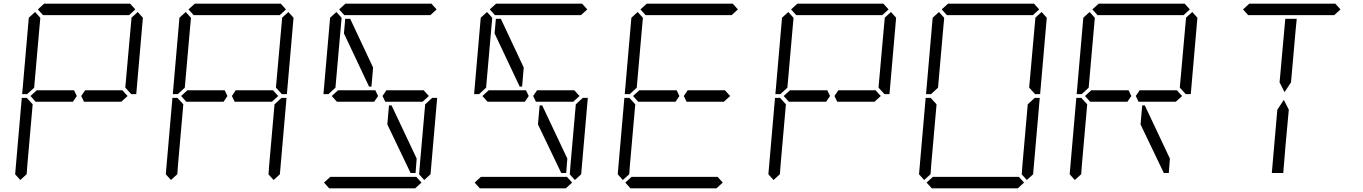

<svg xmlns="http://www.w3.org/2000/svg" viewBox="-20 -1020 7384 1040"><path d="M381 -531 396 -500 375 -469H374H353H352H242H178H173L145 -500L179 -531H184H231H358H359H380ZM136 -924 170 -955 198 -924V-918L194 -875L165 -545L127 -510H100ZM124 -76 90 -45 62 -76 98 -490H125L157 -455L128 -125L125 -83ZM185 -969 219 -1000H685L713 -969L679 -938H658H477H415H234H213ZM671 -500 637 -469H635H632H458H456H436H435L420 -500L441 -531H464H587H643L659 -513ZM692 -924 726 -955 754 -924 718 -510H691L659 -545V-550L688 -875L692 -918Z M1197 -531 1212 -500 1191 -469H1190H1169H1168H1058H994H989L961 -500L995 -531H1000H1047H1174H1175H1196ZM952 -924 986 -955 1014 -924V-918L1010 -875L981 -545L943 -510H916ZM940 -76 906 -45 878 -76 914 -490H941L973 -455L944 -125L941 -83ZM1001 -969 1035 -1000H1501L1529 -969L1495 -938H1474H1293H1231H1050H1029ZM1487 -500 1453 -469H1451H1448H1274H1272H1252H1251L1236 -500L1257 -531H1280H1403H1459L1475 -513ZM1508 -924 1542 -955 1570 -924 1534 -510H1507L1475 -545V-550L1504 -875L1508 -918ZM1496 -76 1462 -45 1434 -76 1435 -83 1438 -125 1467 -455 1505 -490H1532Z M2013 -531 2028 -500 2007 -469H2006H1985H1984H1874H1810H1805L1777 -500L1811 -531H1816H1863H1990H1991H2012ZM1843 -839 1850 -918H1877L2001 -654L1992 -551H1979ZM1768 -924 1802 -955 1830 -924V-918L1826 -875L1797 -545L1759 -510H1732ZM1817 -969 1851 -1000H2317L2345 -969L2311 -938H2290H2109H2047H1866H1845ZM2303 -500 2269 -469H2267H2264H2090H2088H2068H2067L2052 -500L2073 -531H2096H2219H2275L2291 -513ZM2263 -31 2229 0H1763L1735 -31L1769 -62H1790H1971H2033H2214H2235ZM2237 -161 2231 -83H2204L2078 -346L2087 -449H2101ZM2312 -76 2278 -45 2250 -76 2251 -83 2254 -125 2283 -455 2321 -490H2348Z M2829 -531 2844 -500 2823 -469H2822H2801H2800H2690H2626H2621L2593 -500L2627 -531H2632H2679H2806H2807H2828ZM2659 -839 2666 -918H2693L2817 -654L2808 -551H2795ZM2584 -924 2618 -955 2646 -924V-918L2642 -875L2613 -545L2575 -510H2548ZM2633 -969 2667 -1000H3133L3161 -969L3127 -938H3106H2925H2863H2682H2661ZM3119 -500 3085 -469H3083H3080H2906H2904H2884H2883L2868 -500L2889 -531H2912H3035H3091L3107 -513ZM3079 -31 3045 0H2579L2551 -31L2585 -62H2606H2787H2849H3030H3051ZM3053 -161 3047 -83H3020L2894 -346L2903 -449H2917ZM3128 -76 3094 -45 3066 -76 3067 -83 3070 -125 3099 -455 3137 -490H3164Z M3645 -531 3660 -500 3639 -469H3638H3617H3616H3506H3442H3437L3409 -500L3443 -531H3448H3495H3622H3623H3644ZM3400 -924 3434 -955 3462 -924V-918L3458 -875L3429 -545L3391 -510H3364ZM3388 -76 3354 -45 3326 -76 3362 -490H3389L3421 -455L3392 -125L3389 -83ZM3449 -969 3483 -1000H3949L3977 -969L3943 -938H3922H3741H3679H3498H3477ZM3935 -500 3901 -469H3899H3896H3722H3720H3700H3699L3684 -500L3705 -531H3728H3851H3907L3923 -513ZM3895 -31 3861 0H3395L3367 -31L3401 -62H3422H3603H3665H3846H3867Z M4461 -531 4476 -500 4455 -469H4454H4433H4432H4322H4258H4253L4225 -500L4259 -531H4264H4311H4438H4439H4460ZM4216 -924 4250 -955 4278 -924V-918L4274 -875L4245 -545L4207 -510H4180ZM4204 -76 4170 -45 4142 -76 4178 -490H4205L4237 -455L4208 -125L4205 -83ZM4265 -969 4299 -1000H4765L4793 -969L4759 -938H4738H4557H4495H4314H4293ZM4751 -500 4717 -469H4715H4712H4538H4536H4516H4515L4500 -500L4521 -531H4544H4667H4723L4739 -513ZM4772 -924 4806 -955 4834 -924 4798 -510H4771L4739 -545V-550L4768 -875L4772 -918Z M5032 -924 5066 -955 5094 -924V-918L5090 -875L5061 -545L5023 -510H4996ZM5020 -76 4986 -45 4958 -76 4994 -490H5021L5053 -455L5024 -125L5021 -83ZM5081 -969 5115 -1000H5581L5609 -969L5575 -938H5554H5373H5311H5130H5109ZM5527 -31 5493 0H5027L4999 -31L5033 -62H5054H5235H5297H5478H5499ZM5588 -924 5622 -955 5650 -924 5614 -510H5587L5555 -545V-550L5584 -875L5588 -918ZM5576 -76 5542 -45 5514 -76 5515 -83 5518 -125 5547 -455 5585 -490H5612Z M6093 -531 6108 -500 6087 -469H6086H6065H6064H5954H5890H5885L5857 -500L5891 -531H5896H5943H6070H6071H6092ZM5848 -924 5882 -955 5910 -924V-918L5906 -875L5877 -545L5839 -510H5812ZM5836 -76 5802 -45 5774 -76 5810 -490H5837L5869 -455L5840 -125L5837 -83ZM5897 -969 5931 -1000H6397L6425 -969L6391 -938H6370H6189H6127H5946H5925ZM6383 -500 6349 -469H6347H6344H6170H6168H6148H6147L6132 -500L6153 -531H6176H6299H6355L6371 -513ZM6317 -161 6311 -83H6284L6158 -346L6167 -449H6181ZM6404 -924 6438 -955 6466 -924 6430 -510H6403L6371 -545V-550L6400 -875L6404 -918Z M6931 -83H6869L6895 -382L6899 -426L6934 -479L6961 -426L6943 -229ZM6713 -969 6747 -1000H7213L7241 -969L7207 -938H7186H7005H6943H6762H6741ZM6942 -918H7004L6998 -857L6973 -574L6938 -521L6911 -574L6915 -618Z"/></svg>

Font: DSEG14 Classic
Style: Light Italic
Weight: 300
Designer: Keshikan(Twitter:@keshinomi_88pro)
Version: Version 0.46